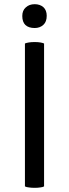

<svg xmlns="http://www.w3.org/2000/svg" viewBox="-20 -899 331 921"><path d="M99.6 -4.9Q106.4 -1 118.2 0Q129.9 2 146.5 2Q162.1 2 173.8 0Q184.6 -1 191.4 -4.9Q191.4 -233.4 191.4 -690.4Q184.6 -693.4 173.8 -695.3Q162.1 -697.3 146.5 -697.3Q129.9 -697.3 118.2 -695.3Q106.4 -693.4 99.6 -690.4Q99.6 -656.2 99.6 -589.8Q99.6 -443.4 99.6 -4.9ZM146.5 -878.9Q120.1 -878.9 103.5 -863.3Q86.9 -848.6 86.9 -822.3Q86.9 -793.9 101.6 -779.3Q117.2 -764.6 146.5 -764.6Q171.9 -764.6 188.5 -780.3Q204.1 -794.9 204.1 -823.2Q204.1 -849.6 188.5 -864.3Q171.9 -878.9 146.5 -878.9Z"/></svg>

Font: cl
Style: Regular
Weight: 400
Designer: Mitja Miklavcic
Version: Version 1.0